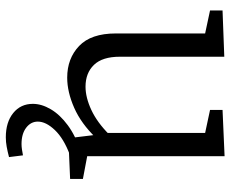

<svg xmlns="http://www.w3.org/2000/svg" viewBox="-86 -486 792 660"><g transform="rotate(90 310.0 -156.0)"><path d="M247 9Q181 9 138 -32Q95 -73 95 -158V-477L105 -463L16 -482V-525L175 -531V-172Q175 -112 203 -83Q231 -54 278 -54Q315 -54 358 -74Q401 -94 443 -136L437 -118V-479L447 -463L358 -482V-525L517 -532V-49L505 -62L595 -45V-1L455 5L443 -94L454 -90Q405 -39 350.5 -15Q296 9 247 9ZM452 220Q400 220 368.5 194.5Q337 169 337 127Q337 97 355.5 65.5Q374 34 410.5 7Q447 -20 502 -38L512 0Q456 21 427 51.5Q398 82 398 110Q398 134 419 150Q440 166 475 166Q484 166 494 164.5Q504 163 514 161L520 209Q501 214 484.5 217Q468 220 452 220Z"/></g></svg>

Font: Pack4
Style: Regular
Weight: 400
Version: Version 2.002